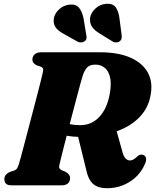

<svg xmlns="http://www.w3.org/2000/svg" viewBox="-20 -975 816 1010"><path d="M245.5 -291.5 300 -341.5Q322 -327.5 347 -322Q372 -316.5 402 -316.5Q445 -316.5 477.5 -338.5Q510 -360.5 531 -400.5Q552 -440.5 559.5 -494.5Q566.5 -544.5 557.2 -575.2Q548 -606 528 -620.5Q508 -635 482 -635Q452 -635 438.2 -620Q424.5 -605 416 -579.5Q412 -567.5 404.2 -539.5Q396.5 -511.5 386.5 -473.5Q376.5 -435.5 365 -392Q353.5 -348.5 342.2 -305Q331 -261.5 321 -222.8Q311 -184 303.8 -155Q296.5 -126 293.5 -112.5Q289 -94 293.2 -88.8Q297.5 -83.5 306 -79L324.5 -71.5Q335.5 -65 342 -57.2Q348.5 -49.5 348.5 -37.5Q348.5 -20.5 337.2 -10.2Q326 0 303 0H42.5Q19.5 0 11.2 -9.2Q3 -18.5 3 -32.5Q3 -47 11.8 -56.5Q20.5 -66 31.5 -70.5L54 -77.5Q64.5 -81.5 69.5 -89Q74.5 -96.5 79 -110.5Q82 -120 89.5 -147.5Q97 -175 107.2 -214Q117.5 -253 129.2 -297.8Q141 -342.5 152.8 -387.5Q164.5 -432.5 174.8 -471.8Q185 -511 192 -539Q199 -567 201.5 -577.5Q207 -599.5 207.2 -609Q207.5 -618.5 193 -625L173 -631.5Q162.5 -636.5 156.5 -643.8Q150.5 -651 150.5 -662Q150.5 -679 162.8 -689.5Q175 -700 196.5 -700H505.5Q602 -700 666.8 -671.5Q731.5 -643 759 -590.5Q786.5 -538 770.5 -466Q757.5 -402 710.2 -355Q663 -308 588 -282.2Q513 -256.5 417 -255Q357 -254 317.5 -264.2Q278 -274.5 245.5 -291.5ZM388.5 -265 589.5 -300 624.5 -174Q628 -161 633.5 -151.2Q639 -141.5 646.5 -136.2Q654 -131 663.5 -131Q674.5 -131 684.5 -137.5Q694.5 -144 705.5 -155Q710.5 -159 718.2 -161Q726 -163 732.5 -160.5Q744.5 -156.5 747.8 -144.8Q751 -133 744 -116Q718.5 -54.5 664 -19.8Q609.5 15 544 15Q514 15 492.8 6.5Q471.5 -2 458 -20.2Q444.5 -38.5 437 -67.5ZM419.5 -878 434 -790.5Q436 -781 435 -773Q434 -765 425 -758Q417 -752 406.8 -751.8Q396.5 -751.5 388 -756L316.5 -796Q286.5 -812 273 -830.5Q259.5 -849 263 -876.5Q267 -903 289.8 -924.8Q312.5 -946.5 344 -950.5Q379 -954.5 395.8 -934.2Q412.5 -914 419.5 -878ZM608.5 -878 620 -789.5Q621 -779.5 619.2 -771.5Q617.5 -763.5 608.5 -757Q600.5 -751.5 590 -751.8Q579.5 -752 572 -757L503 -799.5Q474.5 -817 462.5 -836.8Q450.5 -856.5 454.5 -884.5Q460 -910.5 483.8 -931.8Q507.5 -953 539.5 -955Q574 -957.5 589 -936.2Q604 -915 608.5 -878Z"/></svg>

Font: Fraunces
Style: Italic
Weight: 900
Italic angle: -16°
Version: Version 1.000;[0bf87f6ff]